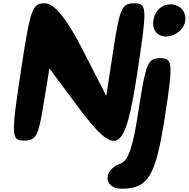

<svg xmlns="http://www.w3.org/2000/svg" viewBox="-20 -903 1145 1165"><path d="M822 -242C786 -4 759 73 708 91C602 129 610 242 718 242C881 242 925 167 982 -204C1031 -521 1028 -550 952 -550C877 -550 865 -521 822 -242ZM924 -821C904 -783 904 -734 926 -708C980 -644 1109 -704 1105 -792C1102 -888 971 -909 924 -821ZM106 -467C47 -79 48 -50 126 -50C199 -50 213 -77 244 -269L280 -488L444 -267C690 63 737 37 814 -467C873 -855 873 -883 795 -883C720 -883 707 -856 668 -602L625 -321L481 -602C385 -790 309 -883 253 -883C175 -883 165 -855 106 -467Z"/></svg>

Font: Hussar Skorodowane
Style: Ky
Weight: 700
Foundry: Cannot Into Space Fonts
Version: Version 0.892